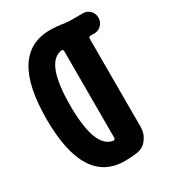

<svg xmlns="http://www.w3.org/2000/svg" viewBox="-181 -842 863 954"><g transform="rotate(-30 250.0 -365.0)"><path d="M264.6 -116.2V-614.3Q264.6 -619.1 261.2 -622.1Q257.8 -625 253.9 -624Q155.3 -610.4 155.3 -365.2Q155.3 -120.1 253.9 -106.4Q257.8 -105.5 261.2 -108.4Q264.6 -111.3 264.6 -116.2ZM438.5 -730.5Q462.9 -730.5 479 -713.9Q495.1 -697.3 495.1 -673.3Q495.1 -649.4 478.5 -632.3Q461.9 -615.2 438.5 -615.2H416Q405.3 -615.2 405.3 -603.5V-99.6Q405.3 -60.5 382.8 -30.3Q360.4 0 323.2 4.9Q286.1 9.8 254.9 9.8Q19.5 9.8 19.5 -365.2Q19.5 -740.2 254.9 -740.2Q293.9 -740.2 338.9 -732.4Q354.5 -730.5 363.3 -730.5Z"/></g></svg>

Font: Rounded-X Mgen+ 1m bold
Style: Bold
Weight: 700
Designer: [Source Han Sans]
Ryoko NISHIZUKA  (kana & ideographs); Paul D. Hunt (Latin, Greek & Cyrillic); Wenlong ZHANG  (bopomofo
Version: Version 1.059.20150602